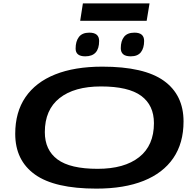

<svg xmlns="http://www.w3.org/2000/svg" viewBox="-20 -1105 1148 1135"><path d="M550 10Q303 10 186.5 -73.5Q70 -157 70 -314Q70 -442 130.5 -530.5Q191 -619 306 -665Q421 -711 585 -711Q832 -711 948.5 -627.5Q1065 -544 1065 -387Q1065 -259 1004.5 -170.5Q944 -82 829 -36Q714 10 550 10ZM557 -107Q715 -107 802.5 -176Q890 -245 890 -377Q890 -483 814.5 -538.5Q739 -594 577 -594Q419 -594 332 -525Q245 -456 245 -324Q245 -218 320 -162.5Q395 -107 557 -107ZM753 -772Q722 -772 708 -784.5Q694 -797 694 -820Q694 -863 713.5 -887.5Q733 -912 775 -912Q832 -912 832 -863Q832 -821 813 -796.5Q794 -772 753 -772ZM484 -772Q427 -772 427 -818Q427 -861 446.5 -886.5Q466 -912 508 -912Q566 -912 566 -863Q566 -772 484 -772ZM454 -982 470 -1085H864L847 -982Z"/></svg>

Font: Georama Extra Expanded SemiBold
Style: Italic
Weight: 600
Width: 8
Italic angle: -9°
Designer: Jean-Baptiste Levee
Foundry: Production Type
Version: Version 1.000